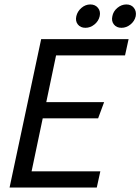

<svg xmlns="http://www.w3.org/2000/svg" viewBox="-20 -843 631 863"><path d="M165 -667H558L542 -594H232L188 -384H448L421 -311H172L122 -73H431L415 0H23ZM364 -718Q342 -718 330 -733Q318 -748 323 -770Q328 -792 346 -807.5Q364 -823 386 -823Q408 -823 420.5 -807.5Q433 -792 428 -770Q423 -748 404.5 -733Q386 -718 364 -718ZM526 -718Q504 -718 492 -733Q480 -748 485 -770Q489 -792 507.5 -807.5Q526 -823 548 -823Q570 -823 582 -807.5Q594 -792 590 -770Q585 -748 566.5 -733Q548 -718 526 -718Z"/></svg>

Font: Epunda Sans
Style: Italic
Weight: 400
Italic angle: -12.0243°
Designer: Simon Atzbach
Foundry: typofactur
Version: Version 2.204; ttfautohint (v1.8.4.7-5d5b)